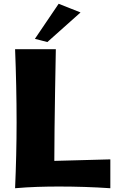

<svg xmlns="http://www.w3.org/2000/svg" viewBox="-20 -981 613 1018"><path d="M565 -136 268 -128C268 -318 276 -720 276 -720H60C65 -594 68 -462 68 -332C68 -216 65 -99 60 17C139 10 217 8 294 8C385 8 476 11 565 17ZM291 -961 165 -775 231 -758 407 -915Z"/></svg>

Font: Galindo
Style: Regular
Weight: 400
Designer: Astigmatic (AOETI)
Foundry: Astigmatic (AOETI)
Version: Version 1.000